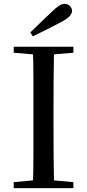

<svg xmlns="http://www.w3.org/2000/svg" viewBox="-20 -974 451 994"><path d="M137 -806Q166 -834 194 -861.5Q222 -889 248 -913Q272 -936 286.5 -945Q301 -954 314 -954Q331 -954 342 -943Q353 -932 353 -918Q353 -905 341 -891Q329 -877 297 -860Q261 -841 224.5 -822.5Q188 -804 150 -786ZM51 0V-31L193 -44H216L360 -31V0ZM150 0Q153 -84 153 -169Q153 -254 153 -339V-392Q153 -478 153 -562.5Q153 -647 150 -732H260Q258 -648 257.5 -563Q257 -478 257 -392V-340Q257 -254 257.5 -169.5Q258 -85 260 0ZM51 -701V-732H360V-701L216 -689H193Z"/></svg>

Font: Noto Serif KR ExtraLight Medium
Style: Regular
Weight: 500
Version: Version 2.002-H1;hotconv 1.1.0;makeotfexe 2.6.0